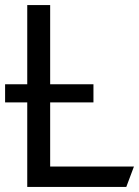

<svg xmlns="http://www.w3.org/2000/svg" viewBox="-20 -734 546 754"><path d="M177 -80H506L476 0H87V-332H0V-403H87V-714H177V-403H347V-332H177Z"/></svg>

Font: Advent Sans Logo
Style: Regular
Weight: 400
Designer: Types & Symbols
Foundry: Types & Symbols
Version: Version 1.002